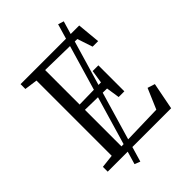

<svg xmlns="http://www.w3.org/2000/svg" viewBox="-268 -949 1155 1155"><g transform="rotate(-45 310.0 -371.0)"><path d="M184 82 454 -838 490.5 -826.5 219.5 96ZM122.5 -50.5V-690.5L39.5 -702V-743H538.5L552.5 -596H505.5L473 -693.5L204 -698.5V-405L389 -408.5L402 -492H450.5V-271H402L389 -356.5L204 -360V-49L508.5 -57L564 -187L611 -172L577.5 0H38V-41Z"/></g></svg>

Font: Merriweather 28pt Light
Style: Regular
Weight: 300
Version: Version 2.100